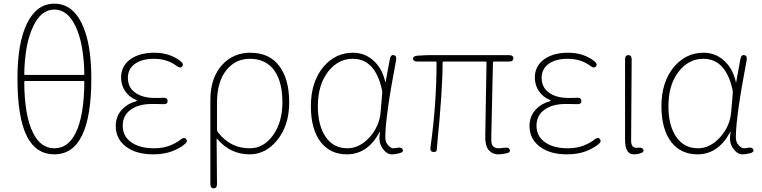

<svg xmlns="http://www.w3.org/2000/svg" viewBox="-20 -827 4148 1045"><path d="M276 13Q177 13 127 -84Q75 -186 75 -400Q75 -594 127.5 -700.5Q180 -807 276 -807Q372 -807 424.5 -700.5Q477 -594 477 -400Q477 13 276 13ZM392 -104Q438 -197 439 -381Q439 -386 434 -386H117Q112 -386 112 -381Q113 -197 160 -104Q201 -20 276 -20Q351 -20 392 -104ZM112 -424Q112 -419 117 -419H434Q439 -419 439 -424Q436 -590 391 -684Q348 -775 276 -775Q204 -775 161 -684Q115 -590 112 -424Z M814 13Q720 13 665 -29.5Q610 -72 610 -141Q610 -196 646 -233Q676 -264 719 -275Q725 -277 725 -279.5Q725 -282 719 -284Q684 -298 661.5 -330.5Q639 -363 639 -405Q639 -469 692 -506Q741 -540 820 -540Q904 -540 963 -494Q982 -479 972 -466Q962 -453 943 -467Q891 -507 818 -507Q756 -507 718 -482Q676 -454 676 -403.5Q676 -353 713 -325Q753 -294 821 -294Q833 -294 845 -294L868 -295Q892 -296 892 -277Q893 -259 868 -260L829 -261Q817 -261 805 -261Q735 -261 691.5 -230Q648 -199 648 -142.5Q648 -86 694 -53Q740 -20 818 -20Q867 -20 904 -34.5Q941 -49 964 -68Q982 -83 993 -70Q1004 -57 985 -42Q957 -19 914.5 -3Q872 13 814 13Z M1143 198Q1125 198 1125 174V-283Q1125 -404 1190 -475Q1251 -540 1342 -540Q1446 -540 1500 -468Q1554 -396 1554 -269.5Q1554 -143 1487 -62Q1425 13 1338 13Q1234 13 1162 -71Q1159 -75 1159 -70L1161 174Q1161 198 1143 198ZM1340 -20Q1415 -20 1466 -91Q1517 -162 1517 -270Q1517 -378 1476 -439Q1430 -507 1340 -507Q1265 -507 1216 -450Q1161 -386 1161 -268V-122Q1161 -113 1167 -106Q1204 -59 1253 -37Q1291 -20 1340 -20Z M1868 13Q1779 13 1727 -52Q1672 -122 1672 -249Q1672 -382 1741 -464Q1806 -540 1901 -540Q1961 -540 2006 -503Q2059 -460 2077 -381Q2078 -376 2079 -381L2102 -507Q2107 -530 2123 -527Q2140 -524 2136 -500Q2077 -192 2077 -79Q2077 -53 2092.5 -36.5Q2108 -20 2119 -20Q2130 -20 2141 -22L2144 -23Q2166 -27 2172 -13Q2178 1 2154 7L2140 10Q2127 13 2113 13Q2085 13 2063 -18Q2038 -52 2048 -104Q2049 -109 2047.5 -109Q2046 -109 2043 -103Q1979 13 1868 13ZM1871 -20Q1937 -20 1991.5 -80Q2046 -140 2052 -222L2060 -317Q2061 -328 2059 -338Q2022 -507 1900 -507Q1822 -507 1768 -440Q1710 -368 1710 -249Q1710 -144 1752.5 -82Q1795 -20 1871 -20Z M2716 11Q2703 13 2690 13Q2661 13 2641 -9Q2621 -31 2621 -81L2628 -487Q2628 -492 2623 -492H2394Q2389 -492 2389 -487Q2389 -336 2359 -35Q2358 -23 2357 -11Q2356 2 2338 0Q2319 -2 2323 -26Q2356 -259 2356 -487Q2356 -492 2351 -492H2253Q2229 -492 2228 -507Q2228 -522 2252 -524L2289 -526Q2301 -527 2314 -527H2750Q2774 -527 2774 -510Q2774 -492 2750 -492H2668Q2663 -492 2663 -487L2654 -87Q2654 -75 2654 -63Q2654 -20 2694 -20Q2705 -20 2716 -22L2728 -23Q2751 -26 2755 -11Q2758 4 2734 8Z M3066 13Q2972 13 2917 -29.5Q2862 -72 2862 -141Q2862 -196 2898 -233Q2928 -264 2971 -275Q2977 -277 2977 -279.5Q2977 -282 2971 -284Q2936 -298 2913.5 -330.5Q2891 -363 2891 -405Q2891 -469 2944 -506Q2993 -540 3072 -540Q3156 -540 3215 -494Q3234 -479 3224 -466Q3214 -453 3195 -467Q3143 -507 3070 -507Q3008 -507 2970 -482Q2928 -454 2928 -403.5Q2928 -353 2965 -325Q3005 -294 3073 -294Q3085 -294 3097 -294L3120 -295Q3144 -296 3144 -277Q3145 -259 3120 -260L3081 -261Q3069 -261 3057 -261Q2987 -261 2943.5 -230Q2900 -199 2900 -142.5Q2900 -86 2946 -53Q2992 -20 3070 -20Q3119 -20 3156 -34.5Q3193 -49 3216 -68Q3234 -83 3245 -70Q3256 -57 3237 -42Q3209 -19 3166.5 -3Q3124 13 3066 13Z M3456 10Q3443 13 3429 13Q3382 13 3382 -66V-503Q3382 -527 3400 -527Q3418 -527 3418 -503L3415 -59Q3415 -40 3424 -30Q3433 -20 3454 -23Q3476 -26 3482 -12Q3487 2 3463 8Z M3776 13Q3687 13 3635 -52Q3580 -122 3580 -249Q3580 -382 3649 -464Q3714 -540 3809 -540Q3869 -540 3914 -503Q3967 -460 3985 -381Q3986 -376 3987 -381L4010 -507Q4015 -530 4031 -527Q4048 -524 4044 -500Q3985 -192 3985 -79Q3985 -53 4000.5 -36.5Q4016 -20 4027 -20Q4038 -20 4049 -22L4052 -23Q4074 -27 4080 -13Q4086 1 4062 7L4048 10Q4035 13 4021 13Q3993 13 3971 -18Q3946 -52 3956 -104Q3957 -109 3955.5 -109Q3954 -109 3951 -103Q3887 13 3776 13ZM3779 -20Q3845 -20 3899.5 -80Q3954 -140 3960 -222L3968 -317Q3969 -328 3967 -338Q3930 -507 3808 -507Q3730 -507 3676 -440Q3618 -368 3618 -249Q3618 -144 3660.5 -82Q3703 -20 3779 -20Z"/></svg>

Font: Resource Han Rounded KR ExtraLight
Style: Regular
Weight: 250
Designer: Cyano Hao (round all glyphs); Ryoko NISHIZUKA 西塚涼子 (kana, bopomofo & ideographs); Paul D. Hunt (Latin, Greek & Cyrillic)
Foundry: Cyano Hao
Version: 0.990